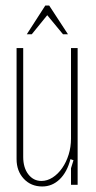

<svg xmlns="http://www.w3.org/2000/svg" viewBox="-20 -669 346 695"><path d="M235 -93Q223 -46 196 -20Q169 6 133 6Q92 6 66 -22Q40 -50 40 -93V-495H64V-101Q64 -62 82.5 -38Q101 -14 130 -14Q151 -14 170.5 -26.5Q190 -39 205 -60.5Q220 -82 228.5 -109.5Q237 -137 237 -167V-495H261V0H237V-60L246 -89ZM144 -649H158L226 -545H208L151 -614L95 -545H77Z"/></svg>

Font: Moniqa Thin Paragraph
Style: Regular
Weight: 100
Designer: Rajesh Rajput
Foundry: Rajesh Rajput
Version: Version 1.000